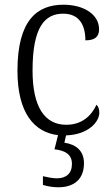

<svg xmlns="http://www.w3.org/2000/svg" viewBox="-20 -564 476 814"><path d="M227 230C294 230 336 196 336 128C336 74 301 48 253 41L260 10C354 7 401 -47 401 -86C401 -102 397 -112 389 -120C368 -74 328 -35 261 -35C169 -35 118 -111 118 -265C118 -450 170 -506 248 -506C317 -506 342 -456 342 -393C380 -393 400 -406 400 -440C400 -503 335 -544 249 -544C137 -544 54 -478 54 -264C54 -85 125 -3 226 9L211 69C257 74 285 91 285 131C285 172 260 192 221 192C203 192 184 188 162 183V220C184 227 208 230 227 230Z"/></svg>

Font: Noto Serif Georgian SemiCondensed Light
Style: Regular
Weight: 300
Width: 4
Designer: Monotype Design Team, Akaki Razmadze
Foundry: Google LLC
Version: Version 2.003